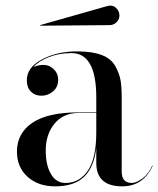

<svg xmlns="http://www.w3.org/2000/svg" viewBox="-20 -650 561 680"><path d="M368 -561 123 -559 122 -561 358 -628Q378 -634 390.5 -622.5Q403 -611 403 -595Q403 -581 392.5 -571Q382 -561 368 -561ZM259 -252H321V-305Q321 -462 233 -462Q189 -462 152.5 -447.5Q116 -433 99 -413Q138 -428 162 -411.5Q186 -395 186 -368Q186 -341 167.5 -326Q149 -311 127 -311Q104 -311 89.5 -325.5Q75 -340 75 -366Q75 -411 128.5 -439.5Q182 -468 253 -468Q307 -468 340.5 -455Q374 -442 388.5 -415.5Q403 -389 407 -365.5Q411 -342 411 -305V-42Q411 -2 447 -2Q463 -2 484.5 -18Q506 -34 519 -63H521Q487 10 413 10Q321 10 321 -73V-126Q313 -58 278 -24Q243 10 175 10Q115 10 77.5 -24Q40 -58 40 -113Q40 -178 94.5 -215Q149 -252 259 -252ZM212 -2Q261 -2 291 -45.5Q321 -89 321 -181V-250H259Q204 -250 173 -212Q142 -174 142 -117Q142 -65 160.5 -33.5Q179 -2 212 -2Z"/></svg>

Font: Bodoni* 72
Style: Regular
Weight: 400
Version: Version 1.003